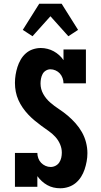

<svg xmlns="http://www.w3.org/2000/svg" viewBox="-20 -1000 540 1028"><path d="M303 8Q284 8 266.5 4Q249 0 233 -9Q217 -18 204 -30Q191 -42 180 -57V0H60V-181H180Q180 -167 185 -153Q190 -139 200 -128.5Q210 -118 223.5 -112Q237 -106 251 -106Q265 -106 277.5 -112.5Q290 -119 297.5 -130.5Q305 -142 308 -155.5Q311 -169 311 -183Q311 -206 301.5 -228Q292 -250 276 -267.5Q260 -285 240.5 -298.5Q221 -312 202 -326Q183 -340 165 -355Q147 -370 131 -387Q115 -404 101.5 -423.5Q88 -443 78.5 -464.5Q69 -486 64.5 -509Q60 -532 60 -556Q60 -578 63.5 -599.5Q67 -621 73.5 -641.5Q80 -662 91 -681Q102 -700 118.5 -714.5Q135 -729 156 -736Q177 -743 199 -743Q216 -743 234 -738.5Q252 -734 267.5 -725.5Q283 -717 296.5 -705Q310 -693 320 -678V-735H440V-554H320Q320 -568 315 -582Q310 -596 300.5 -606.5Q291 -617 277.5 -623Q264 -629 250 -629Q237 -629 225.5 -622Q214 -615 208 -603.5Q202 -592 199.5 -579Q197 -566 197 -553Q197 -523 211.5 -497Q226 -471 248.5 -451.5Q271 -432 295.5 -416Q320 -400 342.5 -381Q365 -362 384.5 -340Q404 -318 418.5 -292.5Q433 -267 440.5 -238Q448 -209 448 -180Q448 -158 444 -136Q440 -114 433 -93Q426 -72 414 -53Q402 -34 385 -20Q368 -6 346.5 1Q325 8 303 8ZM154 -806 102 -840 190 -980H310L398 -840L346 -806L250 -913Z"/></svg>

Font: Iosevka Curly Slab Heavy
Style: Regular
Weight: 900
Monospace: yes
Designer: Belleve Invis
Foundry: Belleve Invis
Version: Version 22.1.2; ttfautohint (v1.8.4)